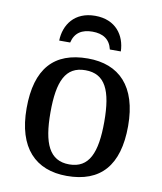

<svg xmlns="http://www.w3.org/2000/svg" viewBox="-85 -817 756 896"><g transform="rotate(10 293.5 -369.5)"><path d="M148 -606H200C211 -654 245 -674 294 -674C343 -674 377 -654 388 -606H440C438 -681 392 -749 294 -749C196 -749 150 -681 148 -606ZM292 10C451 10 534 -81 534 -269C534 -457 443 -547 295 -547C135 -547 53 -457 53 -269C53 -81 144 10 292 10ZM294 -45C200 -45 166 -122 166 -269C166 -417 199 -491 293 -491C387 -491 421 -417 421 -269C421 -122 388 -45 294 -45Z"/></g></svg>

Font: Noto Serif Thai Medium
Style: Regular
Weight: 500
Designer: Monotype Design Team
Foundry: Monotype Imaging Inc.
Version: Version 1.901;PS 001.901;hotconv 1.0.88;makeotf.lib2.5.64775